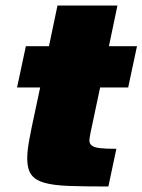

<svg xmlns="http://www.w3.org/2000/svg" viewBox="-20 -678 518 698"><path d="M374 0Q289 0 232 -2Q175 -4 141.5 -13.5Q108 -23 93.5 -43.5Q79 -64 79 -101Q79 -116 81 -134Q83 -152 87 -173Q91 -194 96 -219L126 -360H42L74 -510H158L189 -658H407L376 -510H478L446 -360H344L309 -195Q308 -189 307 -183.5Q306 -178 305.5 -174Q305 -170 305 -167Q305 -156 313.5 -149Q322 -142 343 -139.5Q364 -137 403 -137Z"/></svg>

Font: Saira Thin Black
Style: Italic
Weight: 900
Italic angle: -12°
Version: Version 1.101